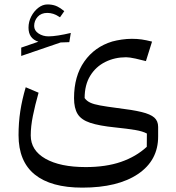

<svg xmlns="http://www.w3.org/2000/svg" viewBox="-20 -590 804 875"><path d="M135.7 -471.7Q135.7 -450.7 155.5 -437.5Q175.3 -424.3 201.2 -424.3Q219.7 -424.3 246.1 -428.5Q272.5 -432.6 302.7 -439.9L295.9 -397.9L256.3 -396.5L76.7 -335V-373L154.8 -399.9Q109.9 -414.6 109.9 -463.9Q109.9 -490.7 122.3 -514.9Q134.8 -539.1 154.5 -554.4Q174.3 -569.8 196.3 -569.8Q216.3 -569.8 232.9 -564Q249.5 -558.1 272.9 -539.1L253.4 -511.2Q236.8 -522.5 222.9 -526.9Q209 -531.2 195.8 -531.2Q167.5 -531.2 151.6 -513.4Q135.7 -495.6 135.7 -471.7ZM645 -311.5Q625.5 -316.9 597.7 -323Q569.8 -329.1 554.7 -329.1Q502.9 -329.1 459.7 -307.6Q416.5 -286.1 391.1 -244.6Q365.7 -203.1 365.7 -143.1Q375 -129.9 391.1 -122.3Q407.2 -114.7 436.5 -109.4Q465.8 -104 514.6 -97.7Q584 -89.4 624.8 -79.6Q665.5 -69.8 683.1 -54.2Q700.7 -38.6 700.7 -11.7V31.2Q701.2 140.6 609.1 202.9Q517.1 265.1 355 265.1Q212.4 265.1 138.4 205.3Q64.5 145.5 64.5 25.9Q64.5 -30.8 72.5 -83.5Q80.6 -136.2 97.2 -192.4L155.8 -167.5Q139.6 -110.4 129.9 -62Q120.1 -13.7 120.1 27.3Q120.1 95.2 187 133.3Q253.9 171.4 370.6 171.4Q462.9 171.4 531.5 147.7Q600.1 124 648.9 79.1L649.4 18.6Q630.9 8.3 596.2 2.4Q561.5 -3.4 504.9 -9.3Q432.1 -16.6 391.1 -30.3Q350.1 -43.9 333.7 -70.6Q317.4 -97.2 317.4 -142.6Q317.4 -243.2 364.3 -309.8Q411.1 -376.5 491.7 -400.9Q511.2 -406.2 534.9 -409.7Q558.6 -413.1 581.1 -413.1Q605 -413.1 625.5 -410.2Q646 -407.2 672.9 -400.4Z"/></svg>

Font: Pinar DS3-Regular
Style: Regular
Weight: 400
Designer: Amin Abedi
Version: Version 2.000